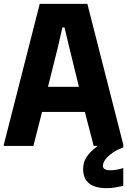

<svg xmlns="http://www.w3.org/2000/svg" viewBox="-21 -760 662 1000"><path d="M535 220Q412 220 412 120Q412 86 429 59Q446 32 488 0H467L421 -177H198L153 0H-1V-7L186 -740H434L621 -7V8Q591 19 571 32Q551 45 538.5 58Q526 71 520.5 82.5Q515 94 515 103Q515 116 525.5 121.5Q536 127 553 127Q570 127 588.5 123.5Q607 120 621 115V208Q598 213 578 216.5Q558 220 535 220ZM390 -308 341 -508 315 -617H304L279 -508L229 -308Z"/></svg>

Font: Encode Sans Compressed
Style: ExtraBold
Weight: 800
Designer: Pablo Impallari, Andres Torresi
Foundry: Pablo Impallari, Andres Torresi
Version: Version 1.000; ttfautohint (v1.00) -l 8 -r 50 -G 200 -x 14 -